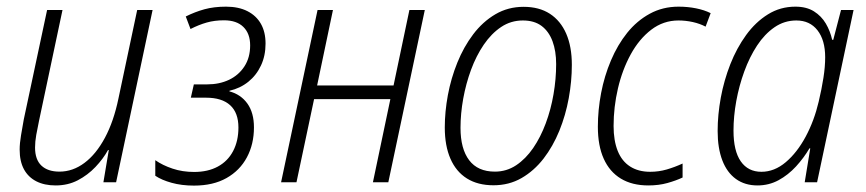

<svg xmlns="http://www.w3.org/2000/svg" viewBox="-20 -561 2665 591"><path d="M151.4 9.8Q116.7 9.8 91.8 -2.9Q66.9 -15.6 53.7 -40Q40.5 -64.5 40.5 -100.6Q40.5 -119.6 44.7 -144.5Q48.8 -169.4 53.2 -193.4L125 -530.3H172.4L100.1 -189Q95.2 -166.5 91.6 -145.8Q87.9 -125 87.9 -106.9Q87.9 -69.8 107.4 -51.3Q127 -32.7 163.1 -32.7Q204.1 -32.7 240 -59.6Q275.9 -86.4 303 -137Q330.1 -187.5 344.7 -258.3L402.3 -530.3H449.7L337.4 0H298.3L314.9 -99.1H312.5Q297.4 -71.8 273.7 -46.9Q250 -22 219.5 -6.1Q189 9.8 151.4 9.8Z M577.1 10.3Q539.1 10.3 508.3 1.7Q477.5 -6.8 458 -20V-67.9Q480.5 -52.2 511 -42Q541.5 -31.7 577.6 -31.7Q620.1 -31.7 650.6 -48.3Q681.2 -64.9 697.5 -95.9Q713.9 -127 713.9 -168.5Q713.9 -213.9 688.5 -237.1Q663.1 -260.3 614.3 -260.3H567.4L576.7 -301.3H618.2Q655.3 -301.3 685.1 -315.4Q714.8 -329.6 732.4 -356.7Q750 -383.8 750 -421.4Q750 -457.5 729.2 -478Q708.5 -498.5 669.4 -498.5Q640.6 -498.5 616.5 -491.7Q592.3 -484.9 566.4 -471.7L551.8 -510.3Q580.1 -524.4 609.4 -532.5Q638.7 -540.5 675.8 -540.5Q714.4 -540.5 741.7 -526.6Q769 -512.7 783.2 -487.5Q797.4 -462.4 797.4 -426.8Q797.4 -389.6 783.4 -359.6Q769.5 -329.6 744.4 -309.3Q719.2 -289.1 686.5 -281.7L686 -279.8Q721.2 -270.5 741.5 -242.2Q761.7 -213.9 761.7 -168.9Q761.7 -117.2 740 -76.7Q718.3 -36.1 677.2 -12.9Q636.2 10.3 577.1 10.3Z M845.2 0 957.5 -530.3H1004.9L956.1 -297.9H1191.4L1240.2 -530.3H1287.6L1175.3 0H1127.9L1181.6 -255.9H946.8L892.6 0Z M1499 9.3Q1450.7 9.3 1417.2 -11.7Q1383.8 -32.7 1366.5 -72.5Q1349.1 -112.3 1349.1 -168.5Q1349.1 -216.8 1358.6 -268.3Q1368.2 -319.8 1387.7 -368.2Q1407.2 -416.5 1436.5 -455.3Q1465.8 -494.1 1504.9 -517.1Q1543.9 -540 1591.8 -540Q1639.6 -540 1672.6 -518.6Q1705.6 -497.1 1722.9 -457.3Q1740.2 -417.5 1740.2 -361.3Q1740.2 -311 1730.7 -258.8Q1721.2 -206.5 1701.7 -158.4Q1682.1 -110.4 1653.1 -72.8Q1624 -35.2 1585.4 -12.9Q1546.9 9.3 1499 9.3ZM1503.4 -32.7Q1539.1 -32.7 1568.6 -52.2Q1598.1 -71.8 1621.1 -105.2Q1644 -138.7 1659.9 -181.4Q1675.8 -224.1 1683.8 -271Q1691.9 -317.9 1691.9 -363.8Q1691.9 -403.8 1680.7 -434.1Q1669.4 -464.4 1647 -481.2Q1624.5 -498 1589.4 -498Q1552.7 -498 1522.7 -478Q1492.7 -458 1469.2 -423.6Q1445.8 -389.2 1429.9 -346.2Q1414.1 -303.2 1405.8 -257.1Q1397.5 -210.9 1397.5 -167.5Q1397.5 -103 1424.1 -67.9Q1450.7 -32.7 1503.4 -32.7Z M1975.6 9.8Q1925.8 9.8 1891.1 -11.2Q1856.4 -32.2 1838.4 -72.3Q1820.3 -112.3 1820.3 -170.9Q1820.3 -222.2 1830.3 -274.7Q1840.3 -327.1 1860.6 -375Q1880.9 -422.9 1910.6 -460Q1940.4 -497.1 1980.2 -518.8Q2020 -540.5 2068.8 -540.5Q2096.7 -540.5 2122.3 -535.4Q2147.9 -530.3 2167.5 -520.5L2151.9 -479Q2134.3 -488.3 2112.3 -493.2Q2090.3 -498 2068.4 -498Q2022 -498 1984.6 -469.5Q1947.3 -440.9 1921.4 -393.6Q1895.5 -346.2 1882.1 -288.8Q1868.7 -231.4 1868.7 -173.3Q1868.7 -128.4 1881.3 -96.7Q1894 -64.9 1919.4 -48.6Q1944.8 -32.2 1981.4 -32.2Q2007.8 -32.2 2032.2 -39.3Q2056.6 -46.4 2081.1 -57.6V-14.6Q2060.5 -4.9 2034.2 2.4Q2007.8 9.8 1975.6 9.8Z M2311.5 9.8Q2272.9 9.8 2245.4 -10Q2217.8 -29.8 2203.4 -67.4Q2189 -105 2189 -157.7Q2189 -207.5 2198.7 -260.5Q2208.5 -313.5 2228 -363.3Q2247.6 -413.1 2276.6 -453.1Q2305.7 -493.2 2343.8 -516.8Q2381.8 -540.5 2428.2 -540.5Q2462.4 -540.5 2485.4 -526.1Q2508.3 -511.7 2522 -488.5Q2535.6 -465.3 2541.5 -438.5H2544.9L2568.8 -530.3H2607.4L2495.1 0H2457L2474.1 -104.5H2471.7Q2454.1 -74.7 2430.2 -48.6Q2406.2 -22.5 2376.5 -6.3Q2346.7 9.8 2311.5 9.8ZM2323.7 -32.2Q2363.8 -32.2 2398.7 -61.8Q2433.6 -91.3 2460 -140.4Q2486.3 -189.5 2500 -248Q2509.3 -287.1 2514.6 -321.3Q2520 -355.5 2520 -384.8Q2520 -437.5 2496.3 -467.8Q2472.7 -498 2431.2 -498Q2394.5 -498 2364 -477.1Q2333.5 -456.1 2310.3 -420.7Q2287.1 -385.3 2271 -341.1Q2254.9 -296.9 2246.3 -249.8Q2237.8 -202.6 2237.8 -159.2Q2237.8 -96.2 2260.3 -64.2Q2282.7 -32.2 2323.7 -32.2Z"/></svg>

Font: Open Sans SemiCondensed Light
Style: Italic
Weight: 300
Width: 4
Italic angle: -12°
Designer: Monotype Design Team
Foundry: Monotype Imaging Inc.
Version: Version 3.000